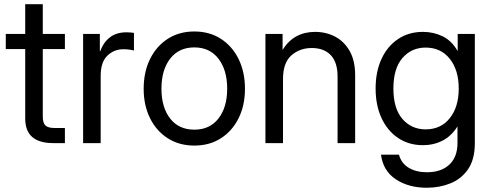

<svg xmlns="http://www.w3.org/2000/svg" viewBox="-20 -676 2325 907"><path d="M286.6 -515.6V-444.3H182.1V-125Q182.1 -95.2 194.6 -83.3Q207 -71.3 238.8 -71.3H286.6V0H231Q99.1 0 99.1 -116.2V-444.3H7.3V-515.6H99.1V-656.2H182.1V-515.6Z M372.6 0V-515.6H451.7V-434.6H453.6Q467.8 -474.6 498.5 -499Q529.3 -523.4 577.6 -523.4Q588.9 -523.4 598.4 -522.5Q607.9 -521.5 612.8 -520.5V-437.5Q607.9 -439 594 -441.2Q580.1 -443.4 562 -443.4Q519 -443.4 487.3 -413.1Q455.6 -382.8 455.6 -317.4V0Z M897.9 11.7Q826.7 11.7 772.7 -22.7Q718.8 -57.1 688.7 -117.7Q658.7 -178.2 658.7 -256.8Q658.7 -335.9 688.7 -397Q718.8 -458 772.7 -492.7Q826.7 -527.3 897.9 -527.3Q969.7 -527.3 1023.4 -492.7Q1077.1 -458 1107.2 -397Q1137.2 -335.9 1137.2 -256.8Q1137.2 -178.2 1107.2 -117.7Q1077.1 -57.1 1023.4 -22.7Q969.7 11.7 897.9 11.7ZM897.9 -63.5Q971.2 -63.5 1012.2 -116.5Q1053.2 -169.4 1053.2 -256.8Q1053.2 -345.2 1012 -398.7Q970.7 -452.1 897.9 -452.1Q825.2 -452.1 783.9 -398.9Q742.7 -345.7 742.7 -256.8Q742.7 -168.9 783.7 -116.2Q824.7 -63.5 897.9 -63.5Z M1316.9 -301.8V0H1233.9V-515.6H1314.9V-439.9Q1341.8 -483.9 1380.6 -504.6Q1419.4 -525.4 1468.3 -525.4Q1520.5 -525.4 1563.5 -502.7Q1606.4 -480 1632.1 -434.6Q1657.7 -389.2 1657.7 -320.3V0H1574.7V-314.5Q1574.7 -381.3 1542.7 -415.3Q1510.7 -449.2 1452.6 -449.2Q1396.5 -449.2 1356.7 -414.6Q1316.9 -379.9 1316.9 -301.8Z M1996.6 210.9Q1909.7 210.9 1849.6 170.9Q1789.6 130.9 1779.8 54.7H1864.7Q1876 96.2 1911.4 116.9Q1946.8 137.7 1996.6 137.7Q2064 137.7 2102.5 101.8Q2141.1 65.9 2141.1 0V-78.1H2140.6Q2112.3 -33.2 2070.6 -11.7Q2028.8 9.8 1978 9.8Q1911.1 9.8 1860.6 -24.2Q1810.1 -58.1 1782.2 -118.4Q1754.4 -178.7 1754.4 -257.8Q1754.4 -337.4 1782.2 -397.7Q1810.1 -458 1860.6 -491.7Q1911.1 -525.4 1978 -525.4Q2028.3 -525.4 2071.5 -504.2Q2114.7 -482.9 2141.6 -435.1H2142.1V-515.6H2223.1V0Q2223.1 76.2 2191.7 122.6Q2160.2 168.9 2108.4 189.9Q2056.6 210.9 1996.6 210.9ZM1990.7 -64.9Q2062.5 -64.9 2104.7 -117.7Q2147 -170.4 2147 -257.8Q2147 -345.2 2104.7 -398.2Q2062.5 -451.2 1990.7 -451.2Q1923.8 -451.2 1881.1 -401.9Q1838.4 -352.5 1838.4 -257.8Q1838.4 -163.1 1881.1 -114Q1923.8 -64.9 1990.7 -64.9Z"/></svg>

Font: Inter Display
Style: Regular
Weight: 400
Designer: Rasmus Andersson
Foundry: rsms
Version: Version 4.001;git-9221beed3